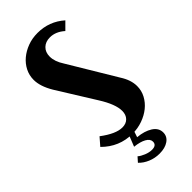

<svg xmlns="http://www.w3.org/2000/svg" viewBox="-211 -541 711 711"><g transform="rotate(-45 144.5 -186.0)"><path d="M234 -436Q207 -460 177 -460Q154 -460 140 -446.5Q126 -433 126 -410Q126 -384 145 -355L256 -170Q278 -136 278 -104Q278 -80 267 -59.5Q256 -39 237.5 -24Q219 -9 194 0Q169 9 141 9Q72 9 22 -41L48 -71Q97 -34 131 -34Q151 -34 162.5 -46Q174 -58 174 -78Q174 -113 140 -167L48 -315Q23 -357 23 -391Q23 -415 33.5 -435.5Q44 -456 62 -471Q80 -486 104 -495Q128 -504 156 -504Q217 -504 262 -464ZM95 81Q104 89 120 95.5Q136 102 150 102Q174 102 174 83Q174 69 157 59.5Q140 50 111 47L132 -6H156L144 30Q179 33 202 47.5Q225 62 225 86Q225 107 207 119.5Q189 132 160 132Q136 132 114.5 123Q93 114 79 99Z"/></g></svg>

Font: Moniqa Paragraph
Style: Bold
Weight: 700
Designer: Rajesh Rajput
Foundry: Rajesh Rajput
Version: Version 1.000